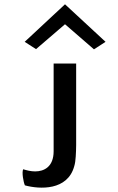

<svg xmlns="http://www.w3.org/2000/svg" viewBox="-20 -768 552 895"><path d="M96 96C165 115 295 121 326 7C330 -6 332 -21 333 -38C334 -56 335 -73 335 -92V-472H230V-63C230 10 185 31 144 31C123 31 105 26 88 21C81 35 89 80 96 96ZM95 -573 148 -539 283 -655 418 -538 472 -573 283 -748Z"/></svg>

Font: Bluebird
Style: LiExt
Weight: 300
Designer: Jasper
Foundry: Cannot Into Space Fonts
Version: Version 0.98